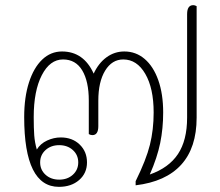

<svg xmlns="http://www.w3.org/2000/svg" viewBox="-20 -720 854 746"><path d="M744 -696V-263Q744 -146 684 -80Q624 -14 507 0V-16Q548 -99 562.5 -157.5Q577 -216 577 -283Q577 -377 544.5 -433Q512 -489 459 -489Q415 -489 388.5 -445.5Q362 -402 362 -329V-230Q362 -195 339 -195Q332 -195 325 -199V-329Q325 -404 299.5 -446.5Q274 -489 225 -489Q174 -489 142.5 -428Q111 -367 111 -265Q111 -222 113 -194.5Q115 -167 123 -139Q137 -162 163 -174Q189 -186 216 -186Q261 -186 289.5 -158.5Q318 -131 318 -89Q318 -47 287.5 -20.5Q257 6 209 6Q74 6 74 -265Q74 -342 92.5 -399.5Q111 -457 144 -488.5Q177 -520 221 -520Q305 -520 344 -434Q363 -475 394 -497.5Q425 -520 463 -520Q508 -520 542 -491Q576 -462 595 -408.5Q614 -355 614 -283Q614 -221 602.5 -164.5Q591 -108 562 -42Q636 -68 671.5 -121.5Q707 -175 707 -263V-665Q707 -700 731 -700Q737 -700 744 -696ZM136 -89Q136 -60 157 -41Q178 -22 210 -22Q242 -22 263 -41Q284 -60 284 -89Q284 -118 263 -137Q242 -156 210 -156Q178 -156 157 -137Q136 -118 136 -89Z"/></svg>

Font: Thasadith
Style: Regular
Weight: 400
Designer: Cadson Demak Co.,Ltd.
Foundry: Cadson Demak Co.,Ltd.
Version: Version 1.000; ttfautohint (v1.6)